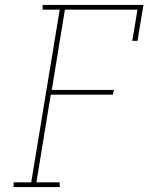

<svg xmlns="http://www.w3.org/2000/svg" viewBox="-20 -755 640 775"><path d="M35 0V-19H106L221 -716H152V-735H559L535 -590H514L535 -716H242L189 -392H440L436 -373H185L127 -19H221V0Z"/></svg>

Font: Iosevka HT Thin Extended
Style: Italic
Weight: 100
Width: 7
Italic angle: -9°
Monospace: yes
Designer: Belleve Invis
Foundry: Belleve Invis
Version: Version 32.3.0; ttfautohint (v1.8.4)